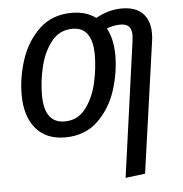

<svg xmlns="http://www.w3.org/2000/svg" viewBox="-53 -589 813 855"><g transform="rotate(-5 353.5 -161.5)"><path d="M647 -417Q647 -396 645 -385L562 204L474 215L558 -391Q560 -409 560 -415Q560 -442 548 -454.5Q536 -467 510 -467Q479 -467 449 -455Q476 -405 476 -333Q476 -256 450.5 -176.5Q425 -97 367.5 -42.5Q310 12 222 12Q137 12 91 -43Q45 -98 45 -194Q45 -272 71 -351Q97 -430 154 -484Q211 -538 299 -538Q363 -538 406 -506Q464 -538 522 -538Q584 -538 615.5 -506Q647 -474 647 -417ZM385 -342Q385 -467 296 -467Q238 -467 202 -421.5Q166 -376 150.5 -311.5Q135 -247 135 -185Q135 -59 226 -59Q284 -59 319.5 -105Q355 -151 370 -216Q385 -281 385 -342Z"/></g></svg>

Font: Fira Sans Condensed
Style: Italic
Weight: 400
Width: 3
Italic angle: -8°
Designer: bBox Type GmbH & Carrois Corporate GbR & Edenspiekermann AG
Foundry: bBox Type GmbH & Carrois Corporate GbR & Edenspiekermann AG
Version: Version 4.301